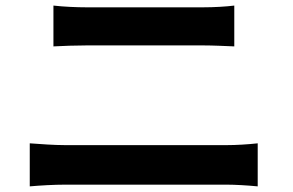

<svg xmlns="http://www.w3.org/2000/svg" viewBox="-20 -699 1040 682"><path d="M169.8 -679.2V-534.2C203.9 -536 249.8 -537.7 287.8 -537.7C343.1 -537.7 648.2 -537.7 701.2 -537.7C736.1 -537.7 783 -535.4 812.2 -534.2V-679.2C783.8 -675.6 741 -673 701.2 -673C646.4 -673 372 -673 287.1 -673C252.9 -673 206.2 -675 169.8 -679.2ZM85.7 -189.9V-37C123.3 -40.3 171.8 -43.1 211.1 -43.1C274.8 -43.1 722.8 -43.1 785.2 -43.1C814.6 -43.1 859.7 -40.5 895.4 -37V-189.9C861.2 -186.1 819 -183.5 785.2 -183.5C722.8 -183.5 274.8 -183.5 211.1 -183.5C171.8 -183.5 124.9 -187.1 85.7 -189.9Z"/></svg>

Font: Source Han Sans JP VF
Style: Regular
Weight: 250
Designer: Ryoko NISHIZUKA 西塚涼子 (kana, bopomofo & ideographs); Paul D. Hunt (Latin, Greek & Cyrillic); Sandoll Communications 산돌커뮤니
Foundry: Adobe
Version: Version 2.004;hotconv 1.0.118;makeotfexe 2.5.65603